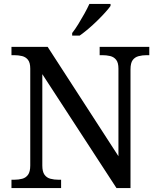

<svg xmlns="http://www.w3.org/2000/svg" viewBox="-20 -951 803 971"><path d="M38 0V-42H51Q74 -42 92.5 -47Q111 -52 122 -67.5Q133 -83 133 -114V-604Q133 -634 121.5 -648.5Q110 -663 91.5 -667.5Q73 -672 51 -672H38V-714H221L579 -161V-604Q579 -634 567.5 -648.5Q556 -663 537.5 -667.5Q519 -672 497 -672H484V-714H735V-672H722Q700 -672 681 -667Q662 -662 651 -647Q640 -632 640 -600V0H569L194 -576V-114Q194 -83 205 -67.5Q216 -52 235 -47Q254 -42 276 -42H289V0ZM345 -784Q360 -803 376 -829Q392 -855 407 -882Q422 -909 432 -931H539V-921Q530 -908 512 -888Q494 -868 471.5 -846Q449 -824 426 -804.5Q403 -785 383 -771H345Z"/></svg>

Font: Noto Serif Gurmukhi
Style: Regular
Weight: 400
Designer: Vaibhav Singh and the Monotype Design Team
Foundry: Monotype Imaging Inc.
Version: Version 2.003